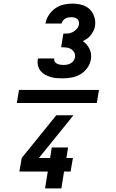

<svg xmlns="http://www.w3.org/2000/svg" viewBox="-20 -873 640 1061"><path d="M515 -304H73L85 -376H527ZM325 -440Q308 -440 291 -441.5Q274 -443 258 -448Q242 -453 228 -461Q214 -469 204 -481.5Q194 -494 190 -510.5Q186 -527 189 -545L190 -550H280V-548Q278 -539 283 -531.5Q288 -524 296 -520.5Q304 -517 313 -515.5Q322 -514 331 -514Q341 -514 351 -516Q361 -518 370.5 -523Q380 -528 386.5 -537Q393 -546 394 -556Q397 -570 390.5 -582.5Q384 -595 372.5 -602Q361 -609 347 -610.5Q333 -612 318 -612L330 -687Q343 -687 356 -688Q369 -689 381.5 -695.5Q394 -702 404 -713Q414 -724 416 -737Q418 -746 415.5 -754.5Q413 -763 406.5 -768.5Q400 -774 391.5 -776Q383 -778 374 -778Q366 -778 357.5 -776.5Q349 -775 341 -770.5Q333 -766 327.5 -758.5Q322 -751 320 -743H231Q235 -767 249.5 -789.5Q264 -812 285.5 -827Q307 -842 331.5 -847.5Q356 -853 380 -853Q407 -853 432.5 -846Q458 -839 475.5 -822Q493 -805 501 -780Q509 -755 505 -728Q503 -715 496.5 -702.5Q490 -690 481.5 -679Q473 -668 461.5 -659.5Q450 -651 437 -646Q450 -638 459 -627Q468 -616 474.5 -603Q481 -590 483 -575Q485 -560 482 -544Q478 -519 462 -497Q446 -475 423.5 -462Q401 -449 375.5 -444.5Q350 -440 325 -440ZM229 168 244 75H87L100 0L291 -236H386L195 0H257L266 -58H356L347 0H383L370 75H334L319 168Z"/></svg>

Font: Iosevka Extrabold Extended
Style: Italic
Weight: 800
Width: 7
Italic angle: -9°
Monospace: yes
Designer: Belleve Invis
Foundry: Belleve Invis
Version: Version 32.5.0; ttfautohint (v1.8.4)